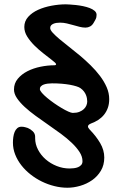

<svg xmlns="http://www.w3.org/2000/svg" viewBox="-20 -651 539 891"><path d="M143.1 -9.8Q143.1 18.1 156.5 43.7Q169.9 69.3 192.1 88.6Q214.4 107.9 243.2 119.4Q272 130.9 303.2 130.9Q312.5 130.9 323 129.6Q333.5 128.4 342.3 124.8Q351.1 121.1 356.9 114.5Q362.8 107.9 362.8 97.2Q362.8 75.7 349.1 54.4Q335.4 33.2 313.2 12Q291 -9.3 262.5 -30.3Q233.9 -51.3 203.9 -72Q173.8 -92.8 145.3 -113.5Q116.7 -134.3 94.5 -154.8Q72.3 -175.3 58.6 -195.6Q44.9 -215.8 44.9 -235.8Q44.9 -264.2 62.5 -285.4Q80.1 -306.6 107.4 -320.6Q134.8 -334.5 168 -341.3Q201.2 -348.1 232.9 -348.1Q235.8 -348.1 238 -349.4Q240.2 -350.6 240.2 -352.1Q240.2 -354.5 238.8 -356.4Q237.3 -358.4 234.9 -360.8L220.2 -373Q202.6 -386.7 180.7 -403.8Q158.7 -420.9 139.2 -440.4Q119.6 -460 106.2 -481.4Q92.8 -502.9 92.8 -525.9Q92.8 -552.7 110.8 -572.8Q128.9 -592.8 157 -605.5Q185.1 -618.2 219.2 -624.5Q253.4 -630.9 285.2 -630.9Q290.5 -630.9 303.2 -630.1Q315.9 -629.4 332 -627.7Q348.1 -626 365 -622.6Q381.8 -619.1 396 -613.8Q410.2 -608.4 419.2 -600.6Q428.2 -592.8 428.2 -582Q428.2 -576.2 427 -570.6Q425.8 -564.9 421.9 -558.1L415 -545.9Q408.2 -533.7 398.2 -528.3Q388.2 -522.9 377 -522.9Q363.3 -522.9 349.1 -526.6Q335 -530.3 320.3 -534.4Q305.7 -538.6 290.3 -542.2Q274.9 -545.9 258.8 -545.9Q250 -545.9 241.9 -544.7Q233.9 -543.5 227.3 -540.5Q220.7 -537.6 216.8 -533Q212.9 -528.3 212.9 -521Q212.9 -511.7 224.9 -498.8Q236.8 -485.8 256.1 -469.5Q275.4 -453.1 300 -434.1Q324.7 -415 350.3 -393.6Q376 -372.1 400.4 -348.1Q424.8 -324.2 444.1 -298.6Q463.4 -272.9 475.1 -246.1Q486.8 -219.2 486.8 -190.9Q486.8 -168 480.2 -149.9Q473.6 -131.8 462.2 -117.9Q450.7 -104 435.5 -94.2Q420.4 -84.5 402.8 -78.1Q388.2 -72.3 388.2 -64Q388.2 -58.1 397 -48.8Q425.8 -19.5 444.8 12.9Q463.9 45.4 463.9 80.1Q463.9 115.2 448 141.6Q432.1 168 407.2 185.3Q382.3 202.6 352.1 211.4Q321.8 220.2 293 220.2Q262.7 220.2 232.4 212.6Q202.1 205.1 174.1 191.4Q146 177.7 121.6 158.4Q97.2 139.2 79.1 116Q61 92.8 50.5 66.2Q40 39.6 40 11.2Q40 -1.5 41.7 -14.6Q43.5 -27.8 47.9 -38.6Q52.2 -49.3 60.1 -56.2Q67.9 -63 80.1 -63Q85.4 -63 89.6 -62.3Q93.8 -61.5 99.1 -60.1L108.9 -57.1Q121.1 -52.2 132.1 -41.7Q143.1 -31.2 143.1 -16.1ZM165 -237.8Q165 -231 174.3 -220.2Q183.6 -209.5 198.5 -197Q213.4 -184.6 231.2 -172.1Q249 -159.7 265.9 -149.7Q282.7 -139.6 296.9 -133.3Q311 -127 317.9 -127Q335.9 -127 348.6 -132.1Q361.3 -137.2 369.4 -145Q377.4 -152.8 381.1 -162.1Q384.8 -171.4 384.8 -180.2Q384.8 -186.5 383.5 -194.3Q382.3 -202.1 378.9 -210.4Q375.5 -218.8 369.4 -226.8Q363.3 -234.9 353 -242.2Q346.7 -246.6 334.2 -250.5Q321.8 -254.4 304.7 -257.6Q287.6 -260.7 266.4 -262.5Q245.1 -264.2 221.2 -264.2Q211.4 -264.2 201.4 -262.9Q191.4 -261.7 183.3 -258.8Q175.3 -255.9 170.2 -250.7Q165 -245.6 165 -237.8Z"/></svg>

Font: Gochi Hand Cyrillic
Style: Regular
Weight: 400
Designer: Juan Pablo del Peral; Denis Ignatov
Foundry: Juan Pablo del Peral; Denis Ignatov
Version: Version 1.00 June 29, 2018, initial release